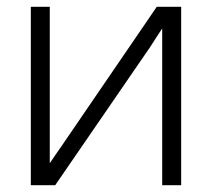

<svg xmlns="http://www.w3.org/2000/svg" viewBox="-20 -547 626 567"><path d="M71 0V-527H127V-65Q135 -77 144 -90Q153 -103 160 -113L443 -527H515V0H459V-463Q450 -449 441 -435.5Q432 -422 424 -409L143 0Z"/></svg>

Font: Onest ExtraLight
Style: Regular
Weight: 250
Designer: Dmitri Voloshin, Andrey Kudryavtsev
Foundry: Dmitri Voloshin, Andrey Kudryavtsev
Version: Version 1.000;gftools[0.9.33]